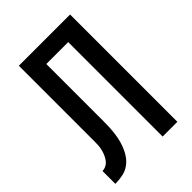

<svg xmlns="http://www.w3.org/2000/svg" viewBox="-215 -832 930 930"><g transform="rotate(-45 250.0 -367.5)"><path d="M15 0V-88Q26 -88 36.5 -92.5Q47 -97 55 -105Q63 -113 68.5 -123Q74 -133 78 -143.5Q82 -154 84.5 -165Q87 -176 88 -187Q89 -198 89 -209.5Q89 -221 89 -232Q89 -253 89 -273.5Q89 -294 89 -315V-735H440V0H339V-647H189V-314Q189 -314 189 -313.5Q189 -313 189 -313V-310Q189 -309 189 -308Q189 -307 189 -306Q189 -280 189 -255Q189 -230 187.5 -204.5Q186 -179 181.5 -154Q177 -129 168.5 -105.5Q160 -82 146 -60.5Q132 -39 111.5 -24.5Q91 -10 65.5 -5Q40 0 15 0Z"/></g></svg>

Font: Zed Mono Semibold
Style: Regular
Weight: 600
Monospace: yes
Designer: Belleve Invis
Foundry: Belleve Invis
Version: Version 1.0.0; ttfautohint (v1.8.4)